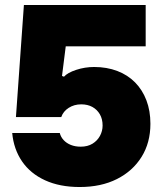

<svg xmlns="http://www.w3.org/2000/svg" viewBox="-20 -741 654 771"><path d="M300 10Q220 10 161 -17Q102 -44 68.5 -93Q35 -142 29 -207H220Q224 -191 235.5 -178.5Q247 -166 264.5 -159Q282 -152 304 -152Q332 -152 351.5 -164Q371 -176 381.5 -195.5Q392 -215 392 -237Q392 -263 381 -282Q370 -301 351 -311.5Q332 -322 306 -322Q278 -322 256 -308Q234 -294 226 -271H44L76 -721H565V-555H244L229 -436L237 -433Q251 -449 286 -460.5Q321 -472 358 -472Q409 -472 451 -456Q493 -440 522.5 -410Q552 -380 568 -338Q584 -296 584 -244Q584 -168 548.5 -111Q513 -54 449.5 -22Q386 10 300 10Z"/></svg>

Font: Mona Sans ExtraLight Black
Style: Regular
Weight: 900
Version: Version 2.000